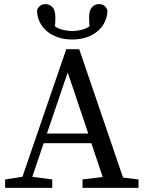

<svg xmlns="http://www.w3.org/2000/svg" viewBox="-20 -913 704 933"><path d="M5 0V-41L89 -54L302 -674H365L578 -50L653 -41V0H381V-41L479 -53L424 -217H192L137 -54L234 -41V0ZM409 -264 309 -561 208 -264ZM331 -721Q292 -721 260.5 -732Q229 -743 206.5 -762.5Q184 -782 172 -808Q160 -834 160 -865Q166 -878 175.5 -885.5Q185 -893 202 -893Q221 -893 235 -878Q249 -863 249 -828Q249 -814 248.5 -803.5Q248 -793 247 -785Q264 -773 288 -767.5Q312 -762 331 -762Q350 -762 374 -767.5Q398 -773 415 -785Q414 -793 413.5 -803.5Q413 -814 413 -828Q413 -863 427 -878Q441 -893 460 -893Q477 -893 486.5 -885.5Q496 -878 502 -865Q502 -834 490 -808Q478 -782 455.5 -762.5Q433 -743 401.5 -732Q370 -721 331 -721Z"/></svg>

Font: Source Serif Pro
Style: Regular
Weight: 400
Designer: Frank Grießhammer
Foundry: Adobe Systems Incorporated
Version: Version 2.000;PS 1.000;hotconv 16.6.51;makeotf.lib2.5.65220